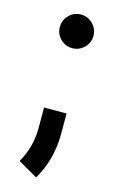

<svg xmlns="http://www.w3.org/2000/svg" viewBox="-107 -564 469 765"><g transform="rotate(15 127.0 -181.5)"><path d="M198.7 -448.2Q198.7 -419.9 178.2 -399.7Q157.7 -379.4 128.9 -379.4Q100.6 -379.4 80.3 -399.7Q60.1 -419.9 60.1 -448.2Q60.1 -477.1 80.3 -497.6Q100.6 -518.1 128.9 -518.1Q157.7 -518.1 178.2 -497.6Q198.7 -477.1 198.7 -448.2ZM124 155.3 43.5 108.9Q82.5 42 82.5 -37.6V-122.1H175.3V-37.6Q175.3 67.4 124 155.3Z"/></g></svg>

Font: Basically A Sans Serif Medium
Style: Regular
Weight: 500
Designer: Hyung-Suk Kim
Foundry: Mental Design
Version: 1.000